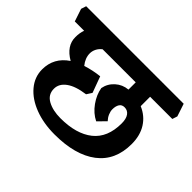

<svg xmlns="http://www.w3.org/2000/svg" viewBox="-163 -861 1072 1072"><g transform="rotate(45 372.5 -325.5)"><path d="M589.8 -461.9Q644 -439 674.1 -391.6Q704.1 -344.2 704.1 -276.9Q704.1 -147 614 -78.4Q523.9 -9.8 360.8 -9.8Q273.9 -9.8 204.3 -36.4Q134.8 -63 95 -110.6Q55.2 -158.2 55.2 -217.8Q55.2 -310.5 134.8 -363.8Q58.6 -407.7 59.1 -477.1Q59.1 -510.3 68.8 -536.1H-4.9L-29.8 -610.8L-20 -641.1H750L774.9 -565.9L765.1 -536.1H589.8ZM214.8 -536.1Q197.8 -522.9 189 -505.4Q180.2 -487.8 180.2 -469.2Q180.2 -432.1 208 -397.9Q258.8 -414.1 312 -419.9L347.2 -324.2L327.1 -293Q253.9 -283.2 216.1 -255.6Q178.2 -228 178.2 -188Q178.2 -142.1 219 -119.6Q259.8 -97.2 320.8 -97.2Q444.8 -97.2 513.9 -152.1Q583 -207 583 -318.8Q583 -355 569.1 -374.5Q555.2 -394 530.8 -394Q509.8 -394 500 -378.4Q490.2 -362.8 490.2 -337.9Q490.2 -321.8 497.6 -304.4Q504.9 -287.1 519 -272L474.1 -226.1Q431.2 -247.1 400.6 -290Q370.1 -333 362.8 -377.9Q370.6 -418.9 401.9 -447Q433.1 -475.1 476.1 -479V-536.1Z"/></g></svg>

Font: Sura
Style: Bold
Weight: 700
Designer: Carolina Giovagnoli
Foundry: Huerta Tipografica
Version: Version 1.002;PS 001.002;hotconv 1.0.70;makeotf.lib2.5.58329